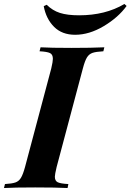

<svg xmlns="http://www.w3.org/2000/svg" viewBox="-61 -946 657 966"><path d="M215 -57Q215 -36 229.5 -29Q244 -22 283 -20L279 0Q221 -3 116 -3Q11 -3 -41 0L-36 -20Q-1 -22 16.5 -28Q34 -34 44.5 -51.5Q55 -69 65 -106L197 -602Q205 -636 205 -650Q205 -672 190.5 -679Q176 -686 138 -688L143 -708Q192 -705 300 -705Q399 -705 464 -708L459 -688Q422 -686 404.5 -680Q387 -674 376.5 -657Q366 -640 356 -602L224 -106Q215 -68 215 -57ZM565 -926 576 -916Q534 -858 461 -814.5Q388 -771 317 -771Q251 -771 211 -811Q171 -851 159 -915L174 -922Q203 -893 240.5 -881Q278 -869 337 -869Q469 -869 565 -926Z"/></svg>

Font: Playfair Display SC
Style: Bold Italic
Weight: 700
Italic angle: -14°
Designer: Claus Eggers Sørensen
Foundry: Claus Eggers Sørensen
Version: Version 1.200; ttfautohint (v1.6)